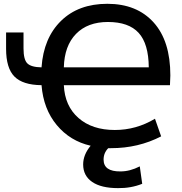

<svg xmlns="http://www.w3.org/2000/svg" viewBox="-20 -761 947 1000"><path d="M312.5 -410.2H754.9Q753.9 -533.2 702.1 -589.8Q650.4 -646.5 542 -646.5Q436.5 -646.5 376 -584.5Q315.4 -522.5 312.5 -410.2ZM543.9 10.7Q519.5 35.2 519.5 70.3Q519.5 132.8 607.4 131.8Q657.2 131.8 708 105.5L720.7 196.3Q662.1 219.7 594.7 218.8Q506.8 218.8 460 186.5Q413.1 154.3 413.1 95.7Q413.1 44.9 452.1 -2Q344.7 -26.4 275.4 -109.9Q206.1 -193.4 196.3 -317.4Q98.6 -318.4 55.2 -362.3Q11.7 -406.2 11.7 -506.8V-591.8H102.5V-508.8Q102.5 -450.2 122.6 -430.7Q142.6 -411.1 196.3 -410.2Q207 -563.5 297.9 -652.3Q388.7 -741.2 539.1 -741.2Q692.4 -741.2 779.8 -644.5Q867.2 -547.9 867.2 -368.2Q867.2 -349.6 865.2 -317.4H312.5Q317.4 -209 388.7 -146.5Q460 -84 578.1 -84Q689.5 -84 787.1 -142.6L819.3 -50.8Q700.2 10.7 558.6 10.7Z"/></svg>

Font: Gen Shin Gothic Medium
Style: Regular
Weight: 500
Designer: [Source Han Sans]
Ryoko NISHIZUKA  (kana & ideographs); Paul D. Hunt (Latin, Greek & Cyrillic); Wenlong ZHANG  (bopomofo
Version: Version 1.002.20150607